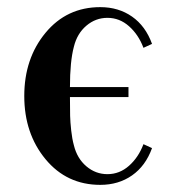

<svg xmlns="http://www.w3.org/2000/svg" viewBox="-20 -506 480 538"><path d="M48 -237C48 -167 67.8 -108 107.5 -60C147.2 -12 198.3 12 261 12C295 12 324.7 3.2 350 -14.5C375.3 -32.2 394 -57.7 406 -91L382 -102C372.7 -77.3 359.2 -57.2 341.5 -41.5C323.8 -25.8 303.7 -18 281 -18C259 -18 239.3 -25.3 222 -40C204.7 -54.7 193 -74.3 187 -99C183.7 -111 181.2 -124.8 179.5 -140.5C177.8 -156.2 176.8 -169.8 176.5 -181.5C176.2 -193.2 176 -210.7 176 -234H340V-262H176C176 -310 179.7 -347.7 187 -375C193 -399.7 204.7 -419.3 222 -434C239.3 -448.7 259 -456 281 -456C303.7 -456 323.8 -448.2 341.5 -432.5C359.2 -416.8 372.7 -396.7 382 -372L406 -383C394 -416.3 375.3 -441.8 350 -459.5C324.7 -477.2 295 -486 261 -486C198.3 -486 147.2 -462 107.5 -414C67.8 -366 48 -307 48 -237Z"/></svg>

Font: Km Standard TT
Style: Bold
Weight: 700
Designer: Alexey Kryukov <alexios@thessalonica.org.ru>
Version: Version 2.0.2